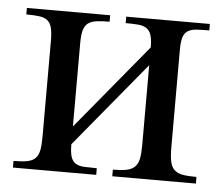

<svg xmlns="http://www.w3.org/2000/svg" viewBox="-40 -491 622 536"><g transform="rotate(5 271.0 -223.5)"><path d="M293 0V-18.6Q316.4 -18.6 331.1 -21.5Q345.7 -24.4 354.2 -32.7Q362.8 -41 365.7 -55.7Q368.7 -70.3 368.7 -93.8V-317.9L171.4 -79.1Q171.4 -56.2 175.5 -43.7Q179.7 -31.2 189 -25.6Q198.2 -20 212.9 -19.3Q227.5 -18.6 248 -18.6V0H14.6V-18.6Q38.6 -18.6 53.2 -21.5Q67.9 -24.4 75.9 -32.7Q84 -41 86.7 -55.7Q89.4 -70.3 89.4 -93.8V-361.8Q89.4 -384.8 85.9 -398.2Q82.5 -411.6 74 -418.5Q65.4 -425.3 51 -427.2Q36.6 -429.2 14.6 -429.2V-447.3H248V-429.2Q226.1 -429.2 211.4 -427.2Q196.8 -425.3 187.7 -418.5Q178.7 -411.6 175 -398.2Q171.4 -384.8 171.4 -361.8V-128.9L368.7 -367.7Q368.7 -390.1 364.5 -402.6Q360.4 -415 351.3 -420.9Q342.3 -426.8 327.9 -428Q313.5 -429.2 293 -429.2V-447.3H527.3V-429.2Q505.9 -429.2 491.2 -428.2Q476.6 -427.2 467.3 -421.4Q458 -415.5 454.1 -403.1Q450.2 -390.6 450.2 -367.7V-93.8Q450.2 -69.8 453.4 -54.9Q456.5 -40 465.1 -32Q473.6 -23.9 488.5 -21.2Q503.4 -18.6 527.3 -18.6V0Z"/></g></svg>

Font: Doulos SIL
Style: Regular
Weight: 400
Designer: Walt Agee, Victor Gaultney, Peter Martin, Debbi Hosken
Foundry: SIL International
Version: Version 4.110; 2011; Maintenance release